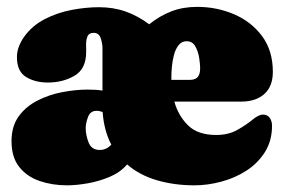

<svg xmlns="http://www.w3.org/2000/svg" viewBox="-20 -536 839 570"><path d="M790 -322.8Q790 -279.3 764.6 -256.8Q739.3 -234.4 696.8 -234.4H497.6Q509.3 -192.4 538.3 -163.8Q567.4 -135.3 621.6 -135.3Q658.2 -135.3 684.8 -150.4Q711.4 -165.5 729.7 -180.7Q748 -195.8 760.3 -195.8Q774.4 -195.8 781 -185.8Q787.6 -175.8 787.6 -163.1Q787.6 -118.2 766.6 -84.7Q745.6 -51.3 711.4 -29.3Q677.2 -7.3 636.7 3.4Q596.2 14.2 557.1 14.2Q497.1 14.2 445.6 -1Q394 -16.1 357.4 -47.9Q337.4 -24.4 305.7 -11Q273.9 2.4 240 8.3Q206.1 14.2 178.7 14.2Q135.7 14.2 98.1 1.5Q60.5 -11.2 37.4 -40Q14.2 -68.8 14.2 -117.2Q14.2 -161.1 35.6 -190.7Q57.1 -220.2 91.3 -237.5Q125.5 -254.9 164.8 -262.5Q204.1 -270 239.7 -270Q249.5 -270 261 -269.5Q272.5 -269 284.2 -267.1V-394Q284.2 -406.2 279.1 -422.4Q273.9 -438.5 257.8 -438.5Q244.1 -438.5 239.7 -428Q235.4 -417.5 235.6 -404.1Q235.8 -390.6 235.8 -381.8Q235.8 -331.5 201.4 -311.3Q167 -291 122.1 -291Q84 -291 57.1 -307.6Q30.3 -324.2 30.3 -366.2Q30.3 -382.8 36.1 -397.9Q42 -413.1 51.3 -426.3Q75.2 -460 112.8 -479.2Q150.4 -498.5 192.9 -506.6Q235.4 -514.6 273.9 -514.6Q316.9 -514.6 353.3 -501.7Q389.6 -488.8 422.9 -463.9Q454.6 -489.3 489 -502.4Q523.4 -515.6 565.4 -515.6Q623.5 -515.6 674.8 -493.7Q726.1 -471.7 758.1 -428.7Q790 -385.7 790 -322.8ZM488.8 -309.6Q488.8 -304.2 488.8 -298.8H542Q560.1 -298.8 567.1 -307.4Q574.2 -315.9 574.2 -333.5Q574.2 -345.2 571.3 -364.3Q568.4 -383.3 559.8 -398.4Q551.3 -413.6 534.2 -413.6Q519 -413.6 509.8 -401.4Q500.5 -389.2 496.1 -371.6Q491.7 -354 490.2 -336.9Q488.8 -319.8 488.8 -309.6ZM234.4 -155.3Q234.4 -135.7 242.9 -113.3Q251.5 -90.8 276.4 -90.8Q295.4 -90.8 310.5 -106.4Q288.6 -148.4 284.7 -203.1Q276.4 -207 266.6 -207Q248 -207 241.2 -188.5Q234.4 -169.9 234.4 -155.3Z"/></svg>

Font: Caprasimo
Style: Regular
Weight: 400
Designer: The DocRepair Project, Phaedra Charles, Flavia Zimbardi
Foundry: Google
Version: Version 1.001